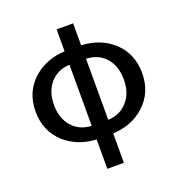

<svg xmlns="http://www.w3.org/2000/svg" viewBox="-156 -835 1097 1167"><g transform="rotate(-20 392.5 -251.0)"><path d="M446 -78Q522 -81 569 -133Q619 -187 619 -275Q619 -365 571 -418Q524 -470 446 -473ZM339 -473Q263 -470 216 -418Q167 -364 167 -275Q167 -186 216 -133Q263 -81 339 -78ZM446 -560Q569 -554 649 -482Q737 -403 737 -275Q737 -148 648 -68Q567 4 446 10V200H339V10Q219 4 137 -68Q48 -148 48 -275Q48 -403 137 -482Q219 -554 339 -560V-702H446Z"/></g></svg>

Font: Noto Sans S Chinese Medium
Style: Regular
Weight: 500
Designer: Ryoko NISHIZUKA  (kana & ideographs); Paul D. Hunt (Latin, Greek & Cyrillic); Wenlong ZHANG  (bopomofo); Sandoll Communi
Foundry: Adobe Systems Incorporated
Version: Version 1.000;PS 1;hotconv 1.0.78;makeotf.lib2.5.61930